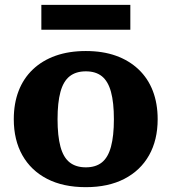

<svg xmlns="http://www.w3.org/2000/svg" viewBox="-20 -762 709 794"><path d="M632 -269Q632 -183 596.5 -120Q561 -57 494.5 -22.5Q428 12 335 12Q241 12 174.5 -22.5Q108 -57 72.5 -120Q37 -183 37 -269Q37 -334 57 -386Q77 -438 116 -475Q155 -512 210 -531.5Q265 -551 335 -551Q405 -551 459.5 -531.5Q514 -512 553 -475Q592 -438 612 -386Q632 -334 632 -269ZM218 -269Q218 -200 230 -155.5Q242 -111 268 -90.5Q294 -70 335 -70Q376 -70 401.5 -90.5Q427 -111 439 -155.5Q451 -200 451 -269Q451 -338 439 -382Q427 -426 401.5 -446.5Q376 -467 335 -467Q294 -467 268 -446.5Q242 -426 230 -382Q218 -338 218 -269ZM151 -742H519V-639H151Z"/></svg>

Font: Roboto Serif
Style: Bold
Weight: 700
Designer: Greg Gazdowicz
Foundry: Commercial Type
Version: Version 1.008